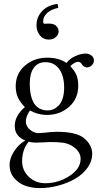

<svg xmlns="http://www.w3.org/2000/svg" viewBox="-20 -713 523 979"><path d="M228 -511.2Q200.2 -511.2 183.1 -533.2Q166 -555.2 166 -584Q166 -621.6 189 -649.9Q218.3 -686 272 -692.9Q276.9 -688 276.9 -672.9Q237.8 -664.6 219 -645.3Q200.2 -626 200.2 -606Q200.2 -600.1 200.7 -597.2Q201.2 -594.2 203.6 -593Q206.1 -591.8 208.3 -591.8Q210.4 -591.8 217 -592.3Q223.6 -592.8 229 -592.8Q255.9 -592.8 267.3 -580.3Q278.8 -567.9 278.8 -551.8Q278.8 -537.6 265.4 -524.4Q252 -511.2 228 -511.2ZM307.1 -266.1Q307.1 -326.2 281.7 -361.1Q256.3 -396 211.9 -396Q173.3 -396 152.6 -367.4Q131.8 -338.9 131.8 -288.1Q131.8 -149.9 224.1 -149.9Q238.3 -149.9 252 -155.8Q265.6 -161.6 278.6 -174.3Q291.5 -187 299.3 -210.7Q307.1 -234.4 307.1 -266.1ZM126 9.8Q92.8 49.3 92.8 108.9Q92.8 156.7 127.4 189Q162.1 221.2 210.9 221.2Q277.8 221.2 334.5 184.1Q391.1 147 391.1 97.2Q391.1 55.7 341.8 27.8Q322.8 17.6 298.8 14.4Q274.9 11.2 233.9 11.2Q229.5 11.2 205.3 12.7Q181.2 14.2 164.1 14.2Q140.6 14.2 126 9.8ZM422.9 -369.1Q416 -369.1 408 -374.5Q399.9 -379.9 397 -386.2Q389.2 -397.9 377.9 -397.9Q369.1 -397.9 356.7 -390.4Q344.2 -382.8 338.9 -375Q360.4 -352.5 369.6 -330.6Q378.9 -308.6 378.9 -275.9Q378.9 -209 332 -168Q285.2 -127 219.2 -127Q172.9 -127 132.8 -149.9Q111.8 -119.6 111.8 -94.2Q111.8 -69.3 132.6 -51.8Q153.3 -34.2 175.8 -34.2Q176.8 -34.2 205.1 -36.1Q243.2 -41 269 -41Q369.1 -41 408.2 -8.8Q450.2 25.9 450.2 71.8Q450.2 108.9 426.5 142.1Q402.8 175.3 364.5 197.8Q326.2 220.2 278.3 233.2Q230.5 246.1 182.1 246.1Q143.1 246.1 109.6 234.4Q76.2 222.7 52.5 195.1Q28.8 167.5 28.8 127.9Q28.8 95.7 50.5 60.5Q72.3 25.4 108.9 2.9Q85.4 -4.9 70.3 -23.7Q55.2 -42.5 55.2 -70.8Q55.2 -122.6 106.9 -167Q84.5 -189 72.3 -213.9Q60.1 -238.8 60.1 -273.9Q60.1 -337.9 107.2 -378.4Q154.3 -418.9 220.2 -418.9Q280.3 -418.9 318.8 -392.1Q335.9 -414.6 364.7 -427.2Q393.6 -439.9 415 -439.9Q434.1 -439.9 446.5 -429.9Q459 -419.9 459 -404.8Q459 -390.6 447.8 -379.9Q436.5 -369.1 422.9 -369.1Z"/></svg>

Font: Linux Libertine Display G
Style: Regular
Weight: 400
Designer: Philipp H. Poll
Foundry: Philipp H. Poll
Version: Version 5.0.9